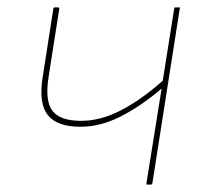

<svg xmlns="http://www.w3.org/2000/svg" viewBox="-20 -498 553 518"><path d="M377 0Q375 0 375 -3L416 -259Q358 -210 304 -183Q250 -156 197 -156Q134 -156 109 -187.5Q84 -219 95 -289L124 -475Q124 -478 128 -478H137Q140 -478 140 -475L111 -290Q101 -226 121.5 -199Q142 -172 199 -172Q251 -172 305.5 -200Q360 -228 419 -280L450 -475Q450 -478 453 -478H463Q467 -478 465 -475L391 -3Q390 0 387 0Z"/></svg>

Font: Sofia Sans Hairline
Style: Italic
Weight: 1
Italic angle: -9°
Designer: Botio Nikoltchev, Ani Petrova
Foundry: lettersoup
Version: Version 4.102